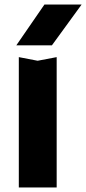

<svg xmlns="http://www.w3.org/2000/svg" viewBox="-20 -827 380 847"><path d="M63 -575 146 -559 230 -575V0H63ZM176 -807H340L209 -627H52Z"/></svg>

Font: Unbounded Medium
Style: Regular
Weight: 500
Designer: Luke Prowse, Jean-Baptiste Morizot, Fátima Lázaro, Florian Runge
Foundry: NaN
Version: Version 1.700